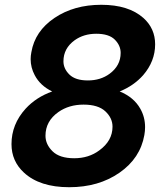

<svg xmlns="http://www.w3.org/2000/svg" viewBox="-20 -768 682 802"><path d="M269 14Q146 14 80 -47Q28 -95 28 -166Q28 -249 87 -314Q131 -362 198 -386Q148 -410 125 -454Q108 -486 108 -521Q108 -535 111 -550Q126 -638 207.5 -693Q289 -748 403 -748Q517 -748 579 -693Q628 -649 628 -583Q628 -512 578 -454Q539 -410 480 -386Q539 -362 566 -314Q586 -279 586 -237Q586 -221 583 -204Q566 -107 479 -46.5Q392 14 269 14ZM347 -432Q400 -432 438 -460Q484 -494 484 -547Q484 -578 459.5 -602.5Q435 -627 382 -627Q330 -627 292 -600Q245 -566 245 -512Q245 -481 270 -456.5Q295 -432 347 -432ZM290 -107Q351 -107 395 -140Q450 -180 450 -239Q450 -275 420 -303Q390 -331 329 -331Q268 -331 224 -300Q170 -262 170 -201Q170 -165 199.5 -136Q229 -107 290 -107Z"/></svg>

Font: YamahaIndonesia935. App
Style: Bold Italic
Weight: 700
Italic angle: -10°
Designer: Dalton Maag Ltd
Foundry: Dalton Maag Ltd
Version: Version 1.002; January 01, 2024; Regular/Italic